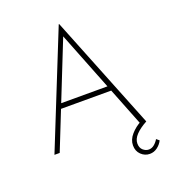

<svg xmlns="http://www.w3.org/2000/svg" viewBox="-163 -856 1035 1167"><g transform="rotate(-20 354.0 -272.0)"><path d="M57 0 353 -737H356L651 0H613L344 -682L367 -693L91 0ZM190 -281H519L527 -249H183ZM605 193Q573 193 549 170Q525 147 525 110Q525 73 553.5 40.5Q582 8 621 -12L651 0Q605 25 579.5 52Q554 79 554 108Q554 136 571 151Q588 166 608 166Q627 166 643 153Q659 140 670 121L688 136Q676 160 654 176.5Q632 193 605 193Z"/></g></svg>

Font: Josefin Sans Thin ExtraLight
Style: Regular
Weight: 250
Version: Version 2.001